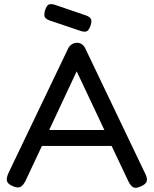

<svg xmlns="http://www.w3.org/2000/svg" viewBox="-20 -895 744 929"><path d="M683 -54Q694 -32 690 -18Q686 -4 663 6Q639 18 625.5 11.5Q612 5 601 -18L520 -189H183L103 -19Q91 4 77.5 10Q64 16 40 5Q17 -5 13.5 -20Q10 -35 23 -62L310 -661Q316 -673 327.5 -680.5Q339 -688 352 -688Q380 -688 393 -660ZM351 -550 218 -266H485ZM371 -745 220 -796Q201 -803 196.5 -813.5Q192 -824 198 -845Q205 -867 215 -872.5Q225 -878 245 -872L397 -820Q416 -813 420.5 -802Q425 -791 418 -771Q410 -749 400.5 -744Q391 -739 371 -745Z"/></svg>

Font: Fredoka
Style: Regular
Weight: 400
Designer: Ben Nathan
Foundry: Milena B. Brandão, Ben Nathan
Version: Version 2.001